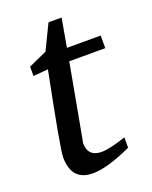

<svg xmlns="http://www.w3.org/2000/svg" viewBox="-116 -644 565 716"><g transform="rotate(-20 166.5 -286.0)"><path d="M331 -416H188Q132 -108 132 -112Q132 -57 187 -57Q218 -57 284 -79V-38Q186 7 129 7Q44 7 44 -88Q44 -120 103 -415L44 -410V-447L117 -480L165 -579H217L197 -466H331Z"/></g></svg>

Font: Apparatus SIL
Style: Italic
Weight: 400
Italic angle: -11°
Version: Version 1.0